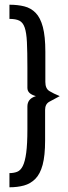

<svg xmlns="http://www.w3.org/2000/svg" viewBox="-20 -755 288 813"><path d="M20 38V-22Q38 -22 52.5 -27.5Q67 -33 76.5 -52Q86 -71 91 -108Q96 -145 96 -207V-304Q96 -320 104.5 -331Q113 -342 132 -348Q114 -353 105 -361.5Q96 -370 96 -383V-469Q96 -536 94 -576.5Q92 -617 84.5 -638.5Q77 -660 62 -667.5Q47 -675 20 -675V-735Q55 -735 83 -728Q111 -721 131 -700.5Q151 -680 161.5 -640.5Q172 -601 172 -536V-408Q172 -380 189 -369.5Q206 -359 233 -348Q206 -334 188.5 -324Q171 -314 171 -290V-160Q171 -96 160.5 -57Q150 -18 129.5 2.5Q109 23 81.5 30.5Q54 38 20 38Z"/></svg>

Font: Stick No Bills ExtraLight
Style: Regular
Weight: 400
Version: Version 2.000